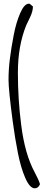

<svg xmlns="http://www.w3.org/2000/svg" viewBox="-20 -826 244 1022"><path d="M193.4 155.8Q193.4 155.8 192.4 155.3Q183.6 176.3 165 176.3Q138.7 176.3 114.7 121.6Q90.8 66.9 75.2 -12Q59.6 -90.8 47.9 -178.7Q25.4 -347.2 25.4 -401.6Q25.4 -456.1 32.7 -514.2Q40 -572.3 53 -639.4Q65.9 -706.5 87.6 -756.3Q109.4 -806.2 133.3 -806.2H137.7L155.3 -791.5Q155.3 -765.1 139.2 -732.4Q123 -699.7 119.6 -691.4Q75.2 -582 75.2 -439.5Q75.2 -296.9 92.8 -161.1Q112.3 -4.9 165 91.8Q186.5 131.8 193.4 155.8Z"/></svg>

Font: Amatic
Style: Bold
Weight: 700
Width: 3
Version: Version 2.000; ttfautohint (v0.92-dirty) -l 8 -r 50 -G 50 -x